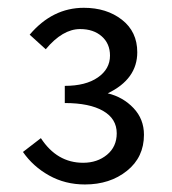

<svg xmlns="http://www.w3.org/2000/svg" viewBox="-20 -910 449 502"><path d="M202.1 -427.7Q150.4 -427.7 108.4 -451.2Q66.4 -474.6 40 -512.7L86.9 -548.8Q128.9 -484.4 197.3 -484.4Q234.4 -484.4 259.8 -505.4Q285.2 -526.4 285.2 -561.5Q285.2 -599.6 249.5 -620.1Q213.9 -640.6 149.4 -640.6V-685.5Q204.1 -685.5 235.8 -707.5Q267.6 -729.5 267.6 -764.6Q267.6 -795.9 246.1 -814.9Q224.6 -834 189.5 -834Q143.6 -834 99.6 -781.2L57.6 -819.3Q117.2 -889.6 199.2 -889.6Q258.8 -889.6 298.8 -858.4Q338.9 -827.1 338.9 -773.4Q338.9 -703.1 261.7 -666Q301.8 -656.2 329.1 -627.4Q356.4 -598.6 356.4 -557.6Q356.4 -499 312 -463.4Q267.6 -427.7 202.1 -427.7Z"/></svg>

Font: Nasu
Style: Regular
Weight: 400
Designer: Ryoko NISHIZUKA (kana &amp; ideographs); Paul D. Hunt (Latin, Greek &amp; Cyrillic); Wenlong ZHANG (bopomofo); Sandoll C
Version: Version 2014.1215